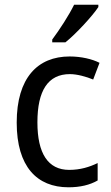

<svg xmlns="http://www.w3.org/2000/svg" viewBox="-20 -786 471 816"><path d="M398 -756V-766H295C273 -721 234 -661 202 -618V-606H258C303 -642 373 -718 398 -756ZM271 10C321 10 362 0 395 -19V-93C360 -76 321 -64 274 -64C184 -64 139 -134 139 -266C139 -401 184 -471 277 -471C308 -471 347 -460 376 -448L403 -519C372 -535 325 -546 276 -546C140 -546 51 -455 51 -265C51 -78 137 10 271 10Z"/></svg>

Font: Noto Sans Gurmukhi UI SemiCondensed
Style: Regular
Weight: 400
Width: 4
Designer: Jelle Bosma - Monotype Design Team
Foundry: Monotype Imaging Inc.
Version: Version 2.004